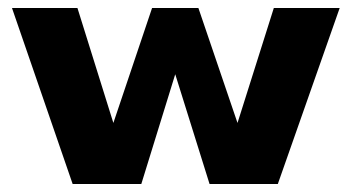

<svg xmlns="http://www.w3.org/2000/svg" viewBox="-20 -461 881 481"><path d="M162 0 10 -441H174L264 -153L361 -441H477L575 -153L666 -441H831L676 0H505L419 -275L334 0Z"/></svg>

Font: Teachers
Style: Bold
Weight: 700
Designer: Alfredo Marco Pradil, Chank Diesel
Version: Version 1.001